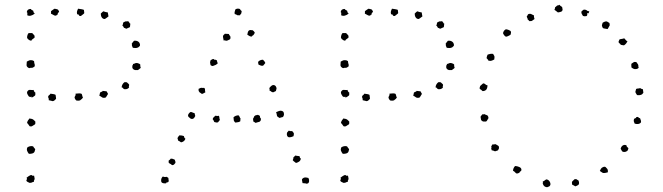

<svg xmlns="http://www.w3.org/2000/svg" viewBox="-20 -758 2764 801"><path d="M192.4 -701.2Q193.4 -704.1 192.9 -707Q192.4 -710 193.4 -711.9Q202.1 -718.8 203.6 -719.2Q205.1 -719.7 208 -721.7Q220.7 -719.7 222.7 -716.8Q224.6 -713.9 226.6 -710Q225.6 -706.1 222.7 -704.6Q219.7 -703.1 221.7 -698.2Q217.8 -697.3 215.8 -694.3Q213.9 -691.4 207 -693.4Q199.2 -698.2 197.3 -698.7Q195.3 -699.2 192.4 -701.2ZM305.7 -721.7Q313.5 -720.7 319.3 -719.7Q325.2 -718.8 330.1 -716.8Q331.1 -706.1 331.5 -704.6Q332 -703.1 330.1 -701.2Q322.3 -695.3 320.8 -693.8Q319.3 -692.4 317.4 -691.4Q310.5 -690.4 309.1 -694.8Q307.6 -699.2 301.8 -698.2Q299.8 -708 301.8 -712.4Q303.7 -716.8 305.7 -721.7ZM429.7 -706.1Q430.7 -701.2 431.2 -697.8Q431.6 -694.3 432.6 -689.5Q423.8 -682.6 421.4 -681.2Q418.9 -679.7 417 -678.7Q409.2 -678.7 404.8 -685.1Q400.4 -691.4 400.4 -701.2Q403.3 -704.1 405.8 -706.5Q408.2 -709 411.1 -710.9Q415 -709 419.9 -708Q424.8 -707 429.7 -706.1ZM125 -701.2Q107.4 -687.5 93.8 -694.3Q94.7 -706.1 93.3 -706.1Q91.8 -706.1 91.8 -708Q93.8 -720.7 108.4 -720.7Q110.4 -716.8 115.7 -714.8Q121.1 -712.9 119.1 -708ZM514.6 -669.9Q520.5 -663.1 521.5 -660.6Q522.5 -658.2 524.4 -659.2Q522.5 -654.3 522.9 -651.9Q523.4 -649.4 521.5 -644.5Q511.7 -640.6 508.3 -638.7Q504.9 -636.7 502.9 -640.6Q497.1 -640.6 495.6 -645Q494.1 -649.4 490.2 -651.4Q492.2 -653.3 492.7 -657.2Q493.2 -661.1 494.1 -664.1Q503.9 -669.9 506.8 -668.9Q509.8 -668 514.6 -669.9ZM114.3 -620.1Q120.1 -614.3 120.6 -613.3Q121.1 -612.3 123 -611.3Q123 -609.4 124 -607.4Q125 -605.5 124 -600.6Q121.1 -597.7 116.7 -595.2Q112.3 -592.8 110.4 -587.9Q101.6 -589.8 99.6 -592.8Q94.7 -594.7 92.8 -601.6Q93.8 -614.3 99.6 -620.1ZM534.2 -558.6Q529.3 -568.4 530.3 -571.3Q531.2 -574.2 529.3 -575.2Q531.2 -578.1 533.7 -581.5Q536.1 -585 539.1 -587.9Q547.9 -588.9 551.8 -586.9Q559.6 -584 562.5 -577.6Q565.4 -571.3 563.5 -566.4Q561.5 -565.4 559.1 -562.5Q556.6 -559.6 554.7 -559.6Q550.8 -557.6 544.9 -557.6Q539.1 -557.6 534.2 -558.6ZM125 -481.4Q117.2 -474.6 112.3 -475.1Q107.4 -475.6 101.6 -473.6Q90.8 -478.5 90.8 -486.3Q90.8 -494.1 91.8 -501Q96.7 -502.9 100.6 -505.4Q104.5 -507.8 111.3 -506.8Q114.3 -506.8 116.7 -505.9Q119.1 -504.9 122.1 -502.9Q123 -493.2 124 -491.7Q125 -490.2 125 -488.3ZM549.8 -495.1Q550.8 -496.1 559.6 -492.7Q568.4 -489.3 564.5 -482.4Q569.3 -476.6 564.9 -472.7Q560.5 -468.8 555.7 -465.8Q542 -465.8 543 -465.8Q537.1 -467.8 535.2 -470.2Q533.2 -472.7 532.2 -474.6Q531.2 -485.4 533.7 -486.3Q536.1 -487.3 534.2 -491.2Q539.1 -491.2 542 -493.2Q544.9 -495.1 549.8 -495.1ZM487.3 -393.6Q488.3 -401.4 491.2 -406.2Q494.1 -411.1 499 -415Q507.8 -416 509.8 -414.1Q518.6 -406.2 518.6 -405.3Q519.5 -403.3 518.1 -399.9Q516.6 -396.5 518.6 -393.6Q512.7 -384.8 500 -385.7Q495.1 -386.7 493.2 -390.1Q491.2 -393.6 487.3 -393.6ZM99.6 -381.8Q102.5 -383.8 108.9 -382.8Q115.2 -381.8 120.1 -382.8Q122.1 -376 124 -374.5Q126 -373 127.9 -371.1Q127 -368.2 127.4 -364.7Q127.9 -361.3 126 -359.4Q117.2 -352.5 113.8 -351.6Q110.4 -350.6 110.4 -355.5Q106.4 -352.5 105.5 -353Q104.5 -353.5 99.6 -356.4Q92.8 -366.2 92.8 -371.6Q92.8 -377 98.6 -381.8ZM430.7 -366.2Q423.8 -354.5 422.9 -353.5Q421.9 -352.5 419.9 -350.6Q409.2 -348.6 404.8 -352.5Q400.4 -356.4 394.5 -358.4L397.5 -372.1Q407.2 -377 407.7 -377Q408.2 -377 408.2 -378.9Q413.1 -377.9 417 -377.9Q420.9 -377.9 424.8 -377Q428.7 -369.1 430.7 -366.2ZM297.9 -338.9Q292 -345.7 292.5 -347.2Q293 -348.6 291 -348.6Q291 -354.5 293.9 -358.4Q296.9 -362.3 294.9 -367.2Q300.8 -367.2 307.1 -368.2Q313.5 -369.1 319.3 -367.2Q322.3 -365.2 322.8 -360.4Q323.2 -355.5 326.2 -351.6Q322.3 -344.7 318.4 -342.8Q314.5 -338.9 311 -338.4Q307.6 -337.9 305.7 -337.9ZM211.9 -362.3Q212.9 -354.5 213.4 -352.1Q213.9 -349.6 213.9 -345.7Q210.9 -342.8 208 -339.8Q205.1 -336.9 200.2 -335.9Q190.4 -338.9 188 -338.9Q185.5 -338.9 183.6 -339.8Q183.6 -348.6 181.6 -350.6Q179.7 -352.5 181.6 -357.4Q183.6 -360.4 186 -361.8Q188.5 -363.3 190.4 -367.2Q195.3 -366.2 201.2 -365.7Q207 -365.2 211.9 -362.3ZM102.5 -263.7Q114.3 -262.7 119.1 -258.8Q124 -254.9 127.9 -250Q127 -248 127.4 -245.1Q127.9 -242.2 126 -239.3Q116.2 -233.4 113.3 -231.4Q110.4 -229.5 103.5 -231.4Q98.6 -239.3 96.7 -241.2Q94.7 -243.2 92.8 -245.1Q94.7 -253.9 97.7 -256.8Q100.6 -259.8 102.5 -263.7ZM100.6 -116.2Q95.7 -122.1 93.3 -128.4Q90.8 -134.8 93.8 -142.6Q98.6 -146.5 105 -147.9Q111.3 -149.4 118.2 -147.5Q120.1 -143.6 122.6 -141.1Q125 -138.7 127 -135.7Q125 -124 121.1 -121.1Q116.2 -116.2 100.6 -116.2ZM122.1 -25.4Q126 -11.7 123.5 -8.3Q121.1 -4.9 121.1 1Q116.2 1 113.8 2.9Q111.3 4.9 103.5 4.9Q91.8 0 91.3 -2Q90.8 -3.9 89.8 -4.9Q93.8 -12.7 92.3 -13.7Q90.8 -14.6 90.8 -16.6Q100.6 -24.4 106.4 -26.9Q112.3 -29.3 116.2 -24.4Z M980.5 -720.7Q984.4 -713.9 988.3 -711.9Q987.3 -701.2 984.9 -699.7Q982.4 -698.2 981.4 -694.3Q973.6 -694.3 970.7 -694.3Q962.9 -699.2 961.4 -698.7Q960 -698.2 959 -700.2Q958 -709 959.5 -710.4Q960.9 -711.9 960.9 -716.8Q962.9 -720.7 968.8 -721.7Q974.6 -722.7 980.5 -720.7ZM1029.3 -605.5Q1023.4 -605.5 1019.5 -608.4Q1015.6 -611.3 1011.7 -613.3Q1013.7 -625 1016.1 -628.4Q1018.6 -631.8 1023.4 -632.8L1034.2 -631.8Q1036.1 -630.9 1039.1 -627.4Q1042 -624 1043 -621.1Q1038.1 -611.3 1035.2 -610.4Q1032.2 -609.4 1031.2 -606.4ZM928.7 -588.9Q923.8 -586.9 919.9 -588.9Q916 -590.8 913.1 -588.9Q911.1 -600.6 910.6 -602.1Q910.2 -603.5 910.2 -606.4Q911.1 -611.3 913.6 -612.8Q916 -614.3 918 -617.2Q924.8 -617.2 927.7 -616.7Q930.7 -616.2 934.6 -616.2Q936.5 -611.3 939.5 -608.4Q942.4 -605.5 941.4 -599.6Q941.4 -594.7 937 -592.8Q932.6 -590.8 928.7 -588.9ZM1077.1 -508.8Q1080.1 -505.9 1082.5 -502.9Q1085 -500 1086.9 -495.1L1078.1 -484.4Q1073.2 -482.4 1068.4 -484.4Q1063.5 -486.3 1058.6 -488.3Q1055.7 -497.1 1057.6 -501Q1065.4 -508.8 1077.1 -508.8ZM858.4 -486.3Q855.5 -499 856.9 -501Q858.4 -502.9 858.4 -506.8Q862.3 -508.8 866.7 -511.2Q871.1 -513.7 874 -508.8Q878.9 -509.8 879.9 -508.3Q880.9 -506.8 884.8 -506.8Q885.7 -498 888.7 -494.1Q883.8 -489.3 879.9 -487.3Q867.2 -481.4 864.3 -482.9Q861.3 -484.4 858.4 -486.3ZM1130.9 -377.9Q1127 -377 1124.5 -375Q1122.1 -373 1118.2 -373Q1113.3 -374 1110.8 -376.5Q1108.4 -378.9 1104.5 -379.9Q1105.5 -385.7 1103.5 -390.6Q1113.3 -403.3 1120.1 -403.3Q1127 -403.3 1130.9 -397.5Q1134.8 -390.6 1133.3 -387.2Q1131.8 -383.8 1130.9 -377.9ZM833 -390.6Q835.9 -386.7 835.4 -382.3Q835 -377.9 836.9 -373Q828.1 -368.2 826.2 -367.2Q824.2 -366.2 822.3 -366.2L812.5 -373Q807.6 -378.9 808.6 -381.8Q809.6 -384.8 807.6 -386.7Q817.4 -392.6 821.8 -391.6Q826.2 -390.6 831.1 -391.6ZM1146.5 -265.6Q1144.5 -267.6 1141.1 -269Q1137.7 -270.5 1135.7 -274.4Q1133.8 -286.1 1131.8 -290Q1145.5 -296.9 1152.8 -295.9Q1160.2 -294.9 1163.1 -290Q1164.1 -288.1 1164.6 -283.7Q1165 -279.3 1164.1 -277.3Q1162.1 -269.5 1157.2 -269Q1152.3 -268.6 1146.5 -265.6ZM791 -286.1Q793 -284.2 793 -280.8Q793 -277.3 794.9 -274.4Q790 -265.6 789.6 -265.6Q789.1 -265.6 787.1 -263.7Q781.2 -259.8 774.4 -263.7Q770.5 -266.6 767.6 -269.5Q764.6 -272.5 764.6 -274.4Q763.7 -278.3 766.6 -282.7Q769.5 -287.1 773.4 -290Q776.4 -292 781.2 -289.6Q786.1 -287.1 791 -286.1ZM893.6 -274.4Q895.5 -268.6 895.5 -265.1Q895.5 -261.7 897.5 -257.8Q892.6 -252 892.1 -251Q891.6 -250 889.6 -248Q885.7 -246.1 881.8 -247.1Q877.9 -248 874 -249Q870.1 -258.8 867.2 -260.7Q868.2 -265.6 871.6 -269Q875 -272.5 878.9 -275.4Q887.7 -273.4 889.2 -274.4Q890.6 -275.4 893.6 -274.4ZM1064.5 -274.4Q1063.5 -268.6 1066.4 -266.1Q1069.3 -263.7 1068.4 -259.8Q1068.4 -253.9 1062.5 -250Q1046.9 -246.1 1046.9 -245.1Q1043.9 -247.1 1041.5 -248.5Q1039.1 -250 1036.1 -252Q1037.1 -254.9 1036.1 -257.8Q1035.2 -260.7 1036.1 -263.7Q1040 -269.5 1040 -271Q1040 -272.5 1041 -273.4Q1046.9 -278.3 1050.3 -277.8Q1053.7 -277.3 1055.7 -279.3ZM976.6 -276.4Q981.4 -265.6 981.9 -265.6Q982.4 -265.6 983.4 -264.6Q983.4 -261.7 982.9 -258.8Q982.4 -255.9 982.4 -252Q975.6 -248 974.1 -248.5Q972.7 -249 971.7 -248Q960.9 -246.1 960.9 -247.1Q955.1 -252.9 955.1 -258.3Q955.1 -263.7 954.1 -268.6Q958 -272.5 963.9 -274.9Q969.7 -277.3 976.6 -276.4ZM1184.6 -212.9Q1194.3 -210 1195.8 -210.9Q1197.3 -211.9 1199.2 -210.9Q1206.1 -203.1 1206.1 -201.2Q1206.1 -193.4 1204.1 -189.5Q1185.5 -181.6 1180.2 -188Q1174.8 -194.3 1177.7 -205.1ZM747.1 -190.4Q749 -181.6 751.5 -181.2Q753.9 -180.7 752.9 -177.7Q749 -167 735.4 -164.1Q727.5 -169.9 722.7 -171.9Q722.7 -176.8 721.2 -178.2Q719.7 -179.7 721.7 -184.6Q723.6 -187.5 725.1 -189.5Q726.6 -191.4 728.5 -193.4Q739.3 -193.4 747.1 -190.4ZM1230.5 -105.5Q1230.5 -100.6 1231.9 -99.1Q1233.4 -97.7 1235.4 -95.7Q1233.4 -87.9 1228 -84Q1222.7 -80.1 1214.8 -78.1Q1212.9 -80.1 1208.5 -83Q1204.1 -85.9 1201.2 -89.8Q1202.1 -92.8 1203.1 -94.7Q1204.1 -96.7 1204.1 -101.6Q1207 -103.5 1212.9 -109.4Q1217.8 -107.4 1222.2 -107.4Q1226.6 -107.4 1230.5 -105.5ZM709 -91.8Q710.9 -85 711.9 -83Q712.9 -81.1 710.9 -77.1Q706.1 -70.3 701.2 -69.3Q696.3 -68.4 694.3 -72.3Q683.6 -77.1 683.6 -80.6Q683.6 -84 683.6 -87.9Q685.5 -89.8 688 -91.3Q690.4 -92.8 691.4 -95.7Q697.3 -96.7 700.7 -95.2Q704.1 -93.8 709 -91.8ZM1266.6 -15.6Q1270.5 -6.8 1269.5 -4.9Q1268.6 -2.9 1269.5 1Q1265.6 7.8 1263.7 7.3Q1261.7 6.8 1260.7 8.8Q1255.9 6.8 1251.5 6.8Q1247.1 6.8 1242.2 5.9Q1240.2 -5.9 1239.7 -7.3Q1239.3 -8.8 1240.2 -10.7Q1246.1 -18.6 1256.8 -17.6ZM682.6 -15.6Q682.6 -9.8 683.6 -6.8Q684.6 -3.9 682.6 1Q680.7 2.9 676.8 2.9Q672.9 2.9 672.9 6.8Q653.3 8.8 652.3 -2.9Q651.4 -14.6 659.2 -21.5Q668.9 -18.6 669.9 -19.5Q674.8 -21.5 676.8 -19.5Q678.7 -17.6 682.6 -15.6Z M1502 -701.2Q1502.9 -704.1 1502.4 -707Q1502 -710 1502.9 -711.9Q1511.7 -718.8 1513.2 -719.2Q1514.6 -719.7 1517.6 -721.7Q1530.3 -719.7 1532.2 -716.8Q1534.2 -713.9 1536.1 -710Q1535.2 -706.1 1532.2 -704.6Q1529.3 -703.1 1531.2 -698.2Q1527.3 -697.3 1525.4 -694.3Q1523.4 -691.4 1516.6 -693.4Q1508.8 -698.2 1506.8 -698.7Q1504.9 -699.2 1502 -701.2ZM1615.2 -721.7Q1623 -720.7 1628.9 -719.7Q1634.8 -718.8 1639.6 -716.8Q1640.6 -706.1 1641.1 -704.6Q1641.6 -703.1 1639.6 -701.2Q1631.8 -695.3 1630.4 -693.8Q1628.9 -692.4 1627 -691.4Q1620.1 -690.4 1618.7 -694.8Q1617.2 -699.2 1611.3 -698.2Q1609.4 -708 1611.3 -712.4Q1613.3 -716.8 1615.2 -721.7ZM1739.3 -706.1Q1740.2 -701.2 1740.7 -697.8Q1741.2 -694.3 1742.2 -689.5Q1733.4 -682.6 1731 -681.2Q1728.5 -679.7 1726.6 -678.7Q1718.8 -678.7 1714.4 -685.1Q1710 -691.4 1710 -701.2Q1712.9 -704.1 1715.3 -706.5Q1717.8 -709 1720.7 -710.9Q1724.6 -709 1729.5 -708Q1734.4 -707 1739.3 -706.1ZM1434.6 -701.2Q1417 -687.5 1403.3 -694.3Q1404.3 -706.1 1402.8 -706.1Q1401.4 -706.1 1401.4 -708Q1403.3 -720.7 1418 -720.7Q1419.9 -716.8 1425.3 -714.8Q1430.7 -712.9 1428.7 -708ZM1824.2 -669.9Q1830.1 -663.1 1831.1 -660.6Q1832 -658.2 1834 -659.2Q1832 -654.3 1832.5 -651.9Q1833 -649.4 1831.1 -644.5Q1821.3 -640.6 1817.9 -638.7Q1814.5 -636.7 1812.5 -640.6Q1806.6 -640.6 1805.2 -645Q1803.7 -649.4 1799.8 -651.4Q1801.8 -653.3 1802.2 -657.2Q1802.7 -661.1 1803.7 -664.1Q1813.5 -669.9 1816.4 -668.9Q1819.3 -668 1824.2 -669.9ZM1423.8 -620.1Q1429.7 -614.3 1430.2 -613.3Q1430.7 -612.3 1432.6 -611.3Q1432.6 -609.4 1433.6 -607.4Q1434.6 -605.5 1433.6 -600.6Q1430.7 -597.7 1426.3 -595.2Q1421.9 -592.8 1419.9 -587.9Q1411.1 -589.8 1409.2 -592.8Q1404.3 -594.7 1402.3 -601.6Q1403.3 -614.3 1409.2 -620.1ZM1843.8 -558.6Q1838.9 -568.4 1839.8 -571.3Q1840.8 -574.2 1838.9 -575.2Q1840.8 -578.1 1843.3 -581.5Q1845.7 -585 1848.6 -587.9Q1857.4 -588.9 1861.3 -586.9Q1869.1 -584 1872.1 -577.6Q1875 -571.3 1873 -566.4Q1871.1 -565.4 1868.7 -562.5Q1866.2 -559.6 1864.3 -559.6Q1860.4 -557.6 1854.5 -557.6Q1848.6 -557.6 1843.8 -558.6ZM1434.6 -481.4Q1426.8 -474.6 1421.9 -475.1Q1417 -475.6 1411.1 -473.6Q1400.4 -478.5 1400.4 -486.3Q1400.4 -494.1 1401.4 -501Q1406.2 -502.9 1410.2 -505.4Q1414.1 -507.8 1420.9 -506.8Q1423.8 -506.8 1426.3 -505.9Q1428.7 -504.9 1431.6 -502.9Q1432.6 -493.2 1433.6 -491.7Q1434.6 -490.2 1434.6 -488.3ZM1859.4 -495.1Q1860.4 -496.1 1869.1 -492.7Q1877.9 -489.3 1874 -482.4Q1878.9 -476.6 1874.5 -472.7Q1870.1 -468.8 1865.2 -465.8Q1851.6 -465.8 1852.5 -465.8Q1846.7 -467.8 1844.7 -470.2Q1842.8 -472.7 1841.8 -474.6Q1840.8 -485.4 1843.3 -486.3Q1845.7 -487.3 1843.8 -491.2Q1848.6 -491.2 1851.6 -493.2Q1854.5 -495.1 1859.4 -495.1ZM1796.9 -393.6Q1797.9 -401.4 1800.8 -406.2Q1803.7 -411.1 1808.6 -415Q1817.4 -416 1819.3 -414.1Q1828.1 -406.2 1828.1 -405.3Q1829.1 -403.3 1827.6 -399.9Q1826.2 -396.5 1828.1 -393.6Q1822.3 -384.8 1809.6 -385.7Q1804.7 -386.7 1802.7 -390.1Q1800.8 -393.6 1796.9 -393.6ZM1409.2 -381.8Q1412.1 -383.8 1418.5 -382.8Q1424.8 -381.8 1429.7 -382.8Q1431.6 -376 1433.6 -374.5Q1435.5 -373 1437.5 -371.1Q1436.5 -368.2 1437 -364.7Q1437.5 -361.3 1435.5 -359.4Q1426.8 -352.5 1423.3 -351.6Q1419.9 -350.6 1419.9 -355.5Q1416 -352.5 1415 -353Q1414.1 -353.5 1409.2 -356.4Q1402.3 -366.2 1402.3 -371.6Q1402.3 -377 1408.2 -381.8ZM1740.2 -366.2Q1733.4 -354.5 1732.4 -353.5Q1731.4 -352.5 1729.5 -350.6Q1718.8 -348.6 1714.4 -352.5Q1710 -356.4 1704.1 -358.4L1707 -372.1Q1716.8 -377 1717.3 -377Q1717.8 -377 1717.8 -378.9Q1722.7 -377.9 1726.6 -377.9Q1730.5 -377.9 1734.4 -377Q1738.3 -369.1 1740.2 -366.2ZM1607.4 -338.9Q1601.6 -345.7 1602.1 -347.2Q1602.5 -348.6 1600.6 -348.6Q1600.6 -354.5 1603.5 -358.4Q1606.4 -362.3 1604.5 -367.2Q1610.4 -367.2 1616.7 -368.2Q1623 -369.1 1628.9 -367.2Q1631.8 -365.2 1632.3 -360.4Q1632.8 -355.5 1635.7 -351.6Q1631.8 -344.7 1627.9 -342.8Q1624 -338.9 1620.6 -338.4Q1617.2 -337.9 1615.2 -337.9ZM1521.5 -362.3Q1522.5 -354.5 1522.9 -352.1Q1523.4 -349.6 1523.4 -345.7Q1520.5 -342.8 1517.6 -339.8Q1514.6 -336.9 1509.8 -335.9Q1500 -338.9 1497.6 -338.9Q1495.1 -338.9 1493.2 -339.8Q1493.2 -348.6 1491.2 -350.6Q1489.3 -352.5 1491.2 -357.4Q1493.2 -360.4 1495.6 -361.8Q1498 -363.3 1500 -367.2Q1504.9 -366.2 1510.7 -365.7Q1516.6 -365.2 1521.5 -362.3ZM1412.1 -263.7Q1423.8 -262.7 1428.7 -258.8Q1433.6 -254.9 1437.5 -250Q1436.5 -248 1437 -245.1Q1437.5 -242.2 1435.5 -239.3Q1425.8 -233.4 1422.9 -231.4Q1419.9 -229.5 1413.1 -231.4Q1408.2 -239.3 1406.2 -241.2Q1404.3 -243.2 1402.3 -245.1Q1404.3 -253.9 1407.2 -256.8Q1410.2 -259.8 1412.1 -263.7ZM1410.2 -116.2Q1405.3 -122.1 1402.8 -128.4Q1400.4 -134.8 1403.3 -142.6Q1408.2 -146.5 1414.6 -147.9Q1420.9 -149.4 1427.7 -147.5Q1429.7 -143.6 1432.1 -141.1Q1434.6 -138.7 1436.5 -135.7Q1434.6 -124 1430.7 -121.1Q1425.8 -116.2 1410.2 -116.2ZM1431.6 -25.4Q1435.5 -11.7 1433.1 -8.3Q1430.7 -4.9 1430.7 1Q1425.8 1 1423.3 2.9Q1420.9 4.9 1413.1 4.9Q1401.4 0 1400.9 -2Q1400.4 -3.9 1399.4 -4.9Q1403.3 -12.7 1401.9 -13.7Q1400.4 -14.6 1400.4 -16.6Q1410.2 -24.4 1416 -26.9Q1421.9 -29.3 1425.8 -24.4Z M2313.5 -738.3Q2317.4 -733.4 2325.2 -728.5Q2325.2 -725.6 2326.2 -723.1Q2327.1 -720.7 2327.1 -717.8Q2326.2 -710.9 2320.3 -709Q2314.5 -707 2307.6 -706.1Q2298.8 -712.9 2296.9 -714.4Q2294.9 -715.8 2293 -716.8Q2295.9 -723.6 2295.4 -725.1Q2294.9 -726.6 2295.9 -727.5Q2304.7 -736.3 2308.1 -735.8Q2311.5 -735.4 2313.5 -738.3ZM2438.5 -710.9Q2435.5 -700.2 2433.6 -702.6Q2431.6 -705.1 2429.7 -702.1Q2431.6 -691.4 2424.8 -690.4Q2418 -689.5 2412.1 -691.4Q2409.2 -696.3 2406.7 -700.7Q2404.3 -705.1 2406.2 -710.9Q2414.1 -716.8 2415 -717.8Q2424.8 -718.8 2431.6 -711.9ZM2208 -693.4Q2207 -689.5 2208 -686Q2209 -682.6 2210 -678.7Q2205.1 -675.8 2201.2 -672.4Q2197.3 -668.9 2188.5 -669.9Q2183.6 -675.8 2181.6 -676.8Q2179.7 -677.7 2181.6 -678.7Q2175.8 -689.5 2178.7 -691.4Q2181.6 -693.4 2182.6 -698.2Q2190.4 -702.1 2196.3 -699.2Q2202.1 -696.3 2208 -693.4ZM2514.6 -636.7Q2506.8 -638.7 2500.5 -639.2Q2494.1 -639.6 2492.2 -647.5Q2490.2 -651.4 2491.7 -654.8Q2493.2 -658.2 2494.1 -663.1Q2506.8 -670.9 2512.7 -668Q2518.6 -665 2522.5 -662.1Q2524.4 -652.3 2523.4 -651.4Q2522.5 -650.4 2521.5 -648.4Q2516.6 -638.7 2516.1 -638.7Q2515.6 -638.7 2514.6 -636.7ZM2093.8 -635.7Q2104.5 -632.8 2108.9 -629.4Q2113.3 -626 2111.3 -619.1Q2111.3 -614.3 2108.9 -612.3Q2106.4 -610.4 2101.6 -608.4Q2093.8 -604.5 2090.8 -605Q2087.9 -605.5 2083 -611.3Q2080.1 -615.2 2079.1 -617.7Q2078.1 -620.1 2080.1 -625Q2082 -629.9 2087.9 -634.8ZM2597.7 -585.9Q2592.8 -576.2 2589.4 -573.7Q2585.9 -571.3 2584 -569.3Q2579.1 -568.4 2576.7 -569.8Q2574.2 -571.3 2570.3 -570.3Q2568.4 -575.2 2564.5 -577.1Q2560.5 -579.1 2560.5 -584Q2564.5 -594.7 2565.4 -594.2Q2566.4 -593.8 2568.4 -594.7Q2581.1 -596.7 2582.5 -597.7Q2584 -598.6 2585.9 -596.7Q2588.9 -593.8 2590.8 -590.8Q2592.8 -587.9 2597.7 -585.9ZM2009.8 -515.6Q2011.7 -526.4 2014.6 -530.3Q2027.3 -534.2 2030.3 -533.7Q2033.2 -533.2 2037.1 -533.2Q2043.9 -523.4 2043 -519Q2042 -514.6 2042 -509.8Q2031.2 -503.9 2026.4 -503.9Q2021.5 -503.9 2017.6 -504.9Q2016.6 -508.8 2014.2 -510.7Q2011.7 -512.7 2009.8 -515.6ZM2644.5 -475.6Q2639.6 -468.8 2627.9 -469.7Q2623 -470.7 2620.1 -472.7Q2617.2 -474.6 2614.3 -476.6Q2614.3 -482.4 2613.8 -484.9Q2613.3 -487.3 2614.3 -492.2Q2619.1 -495.1 2623 -498Q2627 -501 2634.8 -499Q2643.6 -488.3 2643.1 -484.4Q2642.6 -480.5 2644.5 -475.6ZM2013.7 -402.3Q2013.7 -377.9 1993.2 -377.9Q1986.3 -384.8 1984.4 -385.3Q1982.4 -385.7 1981.4 -387.7Q1980.5 -390.6 1981.4 -393.1Q1982.4 -395.5 1983.4 -399.4Q1991.2 -406.2 1993.2 -408.2Q1995.1 -410.2 1998 -410.2Q2002 -409.2 2005.4 -405.8Q2008.8 -402.3 2013.7 -402.3ZM2662.1 -385.7Q2663.1 -382.8 2663.1 -378.4Q2663.1 -374 2664.1 -371.1Q2657.2 -358.4 2637.7 -361.3Q2629.9 -372.1 2630.9 -376Q2631.8 -379.9 2633.8 -386.7Q2636.7 -388.7 2641.6 -388.7Q2646.5 -388.7 2650.4 -390.6Q2655.3 -386.7 2662.1 -385.7ZM1992.2 -281.2Q1995.1 -280.3 1998 -281.2Q2001 -282.2 2002.9 -281.2Q2004.9 -279.3 2008.8 -278.3Q2012.7 -277.3 2014.6 -275.4Q2018.6 -269.5 2017.6 -264.6Q2011.7 -254.9 2010.7 -253.4Q2009.8 -252 2007.8 -251Q1996.1 -250 1992.7 -252.4Q1989.3 -254.9 1987.3 -256.8Q1983.4 -271.5 1986.3 -273.9Q1989.3 -276.4 1992.2 -281.2ZM2650.4 -264.6Q2652.3 -258.8 2653.8 -254.9Q2655.3 -251 2653.3 -246.1Q2644.5 -237.3 2627.9 -242.2Q2626 -247.1 2624.5 -250.5Q2623 -253.9 2625 -261.7Q2627 -263.7 2630.4 -264.6Q2633.8 -265.6 2634.8 -269.5Q2640.6 -271.5 2643.1 -268.6Q2645.5 -265.6 2650.4 -264.6ZM2601.6 -139.6Q2599.6 -128.9 2594.7 -127Q2587.9 -123 2582.5 -124Q2577.1 -125 2575.2 -127Q2570.3 -135.7 2569.3 -137.7Q2572.3 -148.4 2579.6 -151.9Q2586.9 -155.3 2593.8 -151.4Q2593.8 -146.5 2596.7 -144.5Q2599.6 -142.6 2601.6 -139.6ZM2035.2 -156.2Q2039.1 -154.3 2042.5 -155.8Q2045.9 -157.2 2047.9 -156.2Q2053.7 -152.3 2056.2 -151.4Q2058.6 -150.4 2060.5 -148.4Q2062.5 -141.6 2061.5 -138.7Q2060.5 -135.7 2057.6 -130.9L2046.9 -127Q2041 -127 2038.6 -129.4Q2036.1 -131.8 2032.2 -129.9Q2028.3 -137.7 2029.8 -140.6Q2031.2 -143.6 2029.3 -147.5ZM2146.5 -37.1Q2143.6 -36.1 2140.1 -34.7Q2136.7 -33.2 2132.8 -35.2Q2125 -43.9 2120.1 -45.9Q2121.1 -57.6 2128.9 -65.4Q2136.7 -65.4 2146 -61.5Q2155.3 -57.6 2155.3 -49.8Q2155.3 -44.9 2151.9 -43.5Q2148.4 -42 2146.5 -37.1ZM2515.6 -39.1Q2504.9 -36.1 2500.5 -36.1Q2496.1 -36.1 2494.1 -37.1Q2492.2 -38.1 2488.8 -40.5Q2485.4 -43 2482.4 -44.9Q2487.3 -55.7 2490.2 -57.6Q2500 -64.5 2505.9 -61.5Q2514.6 -53.7 2515.6 -48.8Q2516.6 -43.9 2515.6 -39.1ZM2379.9 19.5Q2375 15.6 2367.2 12.7Q2367.2 9.8 2366.2 6.8Q2365.2 3.9 2367.2 -1Q2376 -9.8 2377 -10.3Q2377.9 -10.7 2381.8 -10.7Q2385.7 -10.7 2387.2 -8.8Q2388.7 -6.8 2392.6 -5.9Q2394.5 -2.9 2395.5 2Q2396.5 6.8 2394.5 11.7Q2389.6 16.6 2379.9 19.5ZM2244.1 -1Q2249 -2 2252 -4.9Q2254.9 -7.8 2259.8 -9.8Q2270.5 -7.8 2274.9 2.9Q2279.3 13.7 2271.5 19.5Q2263.7 22.5 2263.2 22.9Q2262.7 23.4 2257.8 22.5Q2251 20.5 2247.1 14.6Q2243.2 6.8 2244.6 4.4Q2246.1 2 2244.1 -1Z"/></svg>

Font: Codystar
Style: Light
Weight: 300
Version: Version 1.000